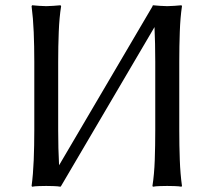

<svg xmlns="http://www.w3.org/2000/svg" viewBox="-20 -707 811 730"><path d="M110.4 -471.7Q110.4 -531.2 108.2 -584.7Q106 -638.2 100.1 -683.6L102.1 -687Q111.3 -686 128.9 -684.8Q146.5 -683.6 155.8 -683.6Q165 -683.6 182.6 -684.8Q200.2 -686 210 -687L212.4 -683.6Q205.6 -641.1 203.4 -586.2Q201.2 -531.2 201.2 -471.7V-212.4Q201.2 -140.6 204.6 -78.6L559.6 -682.6Q559.6 -683.6 559.6 -683.6Q559.6 -683.6 559.6 -683.6L561.5 -687Q571.3 -686 588.6 -684.8Q606 -683.6 615.7 -683.6Q625 -683.6 642.8 -684.8Q660.6 -686 669.9 -687L671.9 -683.6Q665.5 -641.1 663.6 -586.2Q661.6 -531.2 661.6 -471.7V-212.4Q661.6 -152.8 663.6 -99.1Q665.5 -45.4 671.9 0L669.9 2.9Q660.6 1 642.8 0.5Q625 0 615.7 0Q606 0 588.6 0.5Q571.3 1 561.5 2.9L559.6 0Q566.4 -43.5 568.4 -98.1Q570.3 -152.8 570.3 -212.4V-471.7Q570.3 -543 567.4 -604L212.4 0L210 2.9Q200.2 1 182.6 0.5Q165 0 155.8 0Q146.5 0 128.9 0.5Q111.3 1 102.1 2.9L100.1 0Q106 -43.5 108.2 -98.1Q110.4 -152.8 110.4 -212.4Z"/></svg>

Font: Kurinto Seri
Style: Regular
Weight: 400
Designer: Kurinto was developed by Clint Goss from a range of fonts that are compatible with the SIL Open Font License Version 1.1
Foundry: Clinton F. Goss
Version: Version 2.196; July 25, 2020